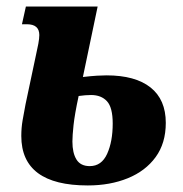

<svg xmlns="http://www.w3.org/2000/svg" viewBox="-20 -556 560 586"><path d="M248 10Q45 10 45 -141Q45 -166 49 -189Q53 -212 58 -238L90 -389Q94 -406 97 -422.5Q100 -439 100 -449Q100 -482 62 -482H47L59 -536H278L233 -321Q259 -324 276 -325Q293 -326 305 -326Q393 -326 439.5 -289Q486 -252 486 -181Q486 -119 455 -76.5Q424 -34 370 -12Q316 10 248 10ZM254 -49Q290 -49 307 -86.5Q324 -124 324 -179Q324 -228 306.5 -247Q289 -266 258 -266Q241 -266 220 -263Q208 -207 204.5 -174.5Q201 -142 201 -124Q201 -89 213.5 -69Q226 -49 254 -49Z"/></svg>

Font: Noto Serif Condensed ExtraBold
Style: Italic
Weight: 800
Width: 3
Italic angle: -12°
Designer: Monotype Design Team
Foundry: Monotype Imaging Inc.
Version: Version 2.014; ttfautohint (v1.8.4.7-5d5b)